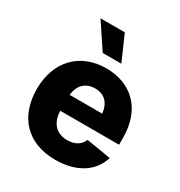

<svg xmlns="http://www.w3.org/2000/svg" viewBox="-182 -895 965 1031"><g transform="rotate(30 300.5 -380.0)"><path d="M310.5 10.3C442.9 10.3 532.2 -49.8 559.6 -144.5L407.7 -169.4C394 -132.8 359.4 -113.3 313.5 -113.3C249 -113.3 205.6 -152.3 202.6 -231.4H567.4V-274.4C567.4 -454.6 457.5 -552.7 304.2 -552.7C140.1 -552.7 35.2 -439.5 35.2 -271C35.2 -96.2 139.2 10.3 310.5 10.3ZM245.1 -614.3H360.4L292.5 -769.5H141.6ZM203.6 -330.6C210 -390.6 245.6 -429.2 305.7 -429.2C365.2 -429.2 398.9 -392.6 405.8 -330.6Z"/></g></svg>

Font: Inter ExtraBold
Style: Regular
Weight: 800
Designer: Rasmus Andersson
Foundry: rsms
Version: Version 4.001;git-9221beed3